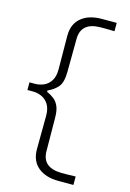

<svg xmlns="http://www.w3.org/2000/svg" viewBox="-134 -848 700 1030"><g transform="rotate(15 216.5 -333.0)"><path d="M298.8 116.7H381.8V69.8Q355.5 70.8 335.9 71Q316.4 71.3 303.2 71.3Q249.5 70.3 222.4 47.1Q195.3 23.9 195.3 -22L193.8 -204.6Q193.8 -244.6 183.8 -268.3Q173.8 -292 156.5 -305.7Q139.2 -319.3 116.2 -329.6V-336.9Q150.9 -352.1 172.1 -377Q193.4 -401.9 193.8 -460.9L195.3 -644Q195.3 -689.9 222.4 -713.6Q249.5 -737.3 303.2 -737.8Q317.4 -737.8 337.2 -737.8Q356.9 -737.8 381.3 -736.8V-783.2H298.8Q227.1 -783.2 185.1 -748.3Q143.1 -713.4 143.1 -648.4Q143.1 -602.1 143.8 -554.9Q144.5 -507.8 144.5 -461.4Q144.5 -421.9 129.6 -398.4Q114.7 -375 91.3 -364.5Q67.9 -354 42 -354H11.7V-311.5H42Q67.9 -311.5 91.3 -301Q114.7 -290.5 129.6 -266.8Q144.5 -243.2 144.5 -203.6Q144.5 -157.2 143.8 -110.8Q143.1 -64.5 143.1 -18.1Q143.1 46.9 185.1 81.8Q227.1 116.7 298.8 116.7Z"/></g></svg>

Font: Pinar VF
Style: Regular
Weight: 300
Designer: Amin Abedi
Version: Version 2.000